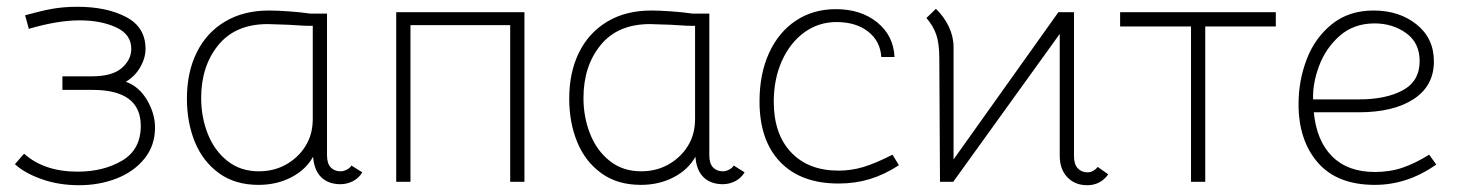

<svg xmlns="http://www.w3.org/2000/svg" viewBox="-20 -536 4295 566"><path d="M24 -52 51 -83Q110 -30 209 -30Q285 -30 340 -62.5Q395 -95 395 -165Q395 -271 253 -271H164V-311H251Q311 -311 339 -335.5Q367 -360 367 -392Q367 -435 322 -455.5Q277 -476 215 -476Q150 -476 65 -451L54 -491Q101 -504 134 -510Q167 -516 209 -516Q294 -516 351.5 -486Q409 -456 409 -392Q409 -365 393.5 -338Q378 -311 351 -295Q390 -281 413.5 -241Q437 -201 437 -160Q437 -107 406 -68.5Q375 -30 324 -10Q273 10 213 10Q153 10 102.5 -8Q52 -26 24 -52Z M1048 -28Q1038 -11 1020.5 -2Q1003 7 984 7Q948 7 927 -13.5Q906 -34 903 -74Q882 -36 839 -13.5Q796 9 742 9Q673 9 625.5 -25.5Q578 -60 554.5 -117.5Q531 -175 531 -245Q531 -323 560 -381.5Q589 -440 643.5 -472.5Q698 -505 773 -505Q796 -505 831.5 -502.5Q867 -500 894 -496H944V-78Q944 -54 955 -42.5Q966 -31 984 -31Q993 -31 1002.5 -36Q1012 -41 1016 -48ZM902 -460Q886 -459 830 -463L769 -465Q674 -465 623.5 -403Q573 -341 573 -247Q573 -191 592.5 -141.5Q612 -92 650.5 -61.5Q689 -31 743 -31Q792 -31 830 -55Q868 -79 887 -117Q902 -147 902 -186Z M1526 0H1484V-462H1190V0H1148V-500H1526Z M2175 -28Q2165 -11 2147.5 -2Q2130 7 2111 7Q2075 7 2054 -13.5Q2033 -34 2030 -74Q2009 -36 1966 -13.5Q1923 9 1869 9Q1800 9 1752.5 -25.5Q1705 -60 1681.5 -117.5Q1658 -175 1658 -245Q1658 -323 1687 -381.5Q1716 -440 1770.5 -472.5Q1825 -505 1900 -505Q1923 -505 1958.5 -502.5Q1994 -500 2021 -496H2071V-78Q2071 -54 2082 -42.5Q2093 -31 2111 -31Q2120 -31 2129.5 -36Q2139 -41 2143 -48ZM2029 -460Q2013 -459 1957 -463L1896 -465Q1801 -465 1750.5 -403Q1700 -341 1700 -247Q1700 -191 1719.5 -141.5Q1739 -92 1777.5 -61.5Q1816 -31 1870 -31Q1919 -31 1957 -55Q1995 -79 2014 -117Q2029 -147 2029 -186Z M2219 -237Q2219 -318 2247 -379.5Q2275 -441 2326 -475Q2377 -509 2444 -509Q2518 -509 2566 -470Q2614 -431 2617 -368H2578Q2575 -415 2539 -443Q2503 -471 2446 -471Q2393 -471 2351 -440.5Q2309 -410 2285 -356.5Q2261 -303 2261 -236Q2261 -141 2312 -87Q2363 -33 2452 -33Q2489 -33 2524.5 -43.5Q2560 -54 2611 -80L2630 -49Q2587 -21 2544 -8Q2501 5 2452 5Q2341 5 2280 -58.5Q2219 -122 2219 -237Z M3100 -500H3146V-76Q3146 -52 3157 -40Q3168 -28 3186 -28Q3203 -28 3216 -44L3247 -22Q3224 10 3185 10Q3149 10 3126.5 -13.5Q3104 -37 3104 -77V-436L2790 0H2751L2749 -364Q2749 -408 2740 -434Q2731 -460 2711 -483L2739 -510Q2763 -487 2777 -457.5Q2791 -428 2791 -397V-66Z M3491 -458H3282V-500H3741V-458H3533V0H3491Z M3808 -229Q3808 -298 3832 -361Q3856 -424 3906 -464.5Q3956 -505 4029 -505Q4105 -505 4156 -464Q4207 -423 4207 -355Q4207 -283 4147.5 -244Q4088 -205 3986 -205H3853Q3861 -121 3907 -75Q3953 -29 4033 -29Q4078 -29 4115.5 -42Q4153 -55 4193 -80L4214 -51Q4129 9 4033 9Q3922 9 3865 -56.5Q3808 -122 3808 -229ZM4165 -356Q4165 -410 4125 -438.5Q4085 -467 4032 -467Q3971 -467 3929.5 -430.5Q3888 -394 3868.5 -341.5Q3849 -289 3851 -243H3986Q4066 -243 4115.5 -270Q4165 -297 4165 -356Z"/></svg>

Font: Bellota Light
Style: Regular
Weight: 300
Designer: Kemie Guaida
Foundry: Kemie Guaida
Version: Version 4.001